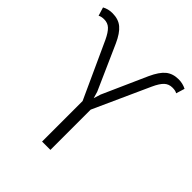

<svg xmlns="http://www.w3.org/2000/svg" viewBox="-218 -847 978 978"><g transform="rotate(45 270.5 -358.0)"><path d="M508.8 -716.3Q538.6 -716.3 564 -703.1L549.8 -656.7Q538.1 -664.1 516.6 -664.1Q490.2 -664.1 472.7 -647.5Q455.1 -630.9 438 -593.3L300.8 -290V0H240.7V-292L102.5 -594.2Q85 -631.3 67.6 -647.7Q50.3 -664.1 24.4 -664.1Q2.9 -664.1 -8.8 -656.7L-22.9 -702.6Q1.5 -716.3 31.7 -716.3Q75.2 -716.3 102.5 -693.4Q129.9 -670.4 152.8 -619.6L259.8 -378.4L270.5 -342.3L282.2 -379.9L388.7 -619.1Q413.1 -672.4 440.2 -694.3Q467.3 -716.3 508.8 -716.3Z"/></g></svg>

Font: RobotoInd Light
Style: Regular
Weight: 300
Designer: Google
Version: Version 2.001151; 2014